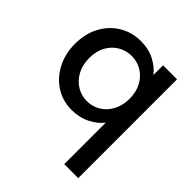

<svg xmlns="http://www.w3.org/2000/svg" viewBox="-220 -708 1117 1117"><g transform="rotate(45 339.0 -149.0)"><path d="M298 -560Q362 -560 411.5 -534Q461 -508 488 -471V-551H603V262H488V-80Q461 -43 410 -17Q359 9 294 9Q223 9 164.5 -27.5Q106 -64 71.5 -129.5Q37 -195 37 -278Q37 -361 71.5 -425Q106 -489 165.5 -524.5Q225 -560 298 -560ZM321 -461Q277 -461 239 -439.5Q201 -418 177.5 -376.5Q154 -335 154 -278Q154 -221 177.5 -178Q201 -135 239.5 -112.5Q278 -90 321 -90Q365 -90 403 -112Q441 -134 464.5 -176.5Q488 -219 488 -276Q488 -333 464.5 -375Q441 -417 403 -439Q365 -461 321 -461Z"/></g></svg>

Font: IBM-Poppins
Style: Poppins-Medium
Weight: 500
Designer: Mike Abbink, Paul van der Laan, Pieter van Rosmalen, Ben Mitchell, Mark Frömberg
Foundry: Bold Monday
Version: Version 1.1